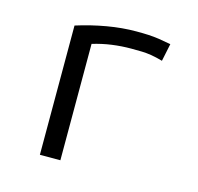

<svg xmlns="http://www.w3.org/2000/svg" viewBox="-84 -618 727 706"><g transform="rotate(15 280.0 -265.0)"><path d="M126 0V-492Q183 -510 240.5 -520Q298 -530 352 -530Q378 -530 398 -529Q418 -528 438 -525Q458 -522 484 -517L470 -450Q445 -457 426.5 -460Q408 -463 390.5 -463.5Q373 -464 350 -464Q313 -464 276.5 -459Q240 -454 204 -443V0Z"/></g></svg>

Font: Ubuntu Sans Mono
Style: Regular
Weight: 400
Monospace: yes
Designer: Dalton Maag Ltd
Foundry: Dalton Maag Ltd
Version: Version 1.006